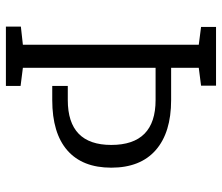

<svg xmlns="http://www.w3.org/2000/svg" viewBox="-72 -698 770 667"><g transform="rotate(90 313.5 -365.0)"><path d="M73 0V-52L136 -59V-670L74 -678V-730H278V-678L216 -670V-574H328Q441 -574 502 -520.5Q563 -467 563 -366Q563 -266 503 -213.5Q443 -161 328 -161H279V-215H328Q484 -215 484 -366Q484 -520 328 -520H216V-59L279 -51V0Z"/></g></svg>

Font: Fauna One
Style: Regular
Weight: 400
Designer: Eduardo Rodriguez Tunni
Foundry: Eduardo Rodriguez Tunni
Version: Version 2.001; ttfautohint (v1.8.4.7-5d5b);gftools[0.9.23]